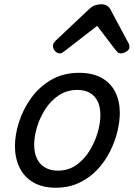

<svg xmlns="http://www.w3.org/2000/svg" viewBox="-20 -860 629 899"><path d="M241 19Q179 19 136 -6Q93 -31 71.5 -75.5Q50 -120 50 -176Q50 -229 69 -288.5Q88 -348 125.5 -400.5Q163 -453 219.5 -486Q276 -519 351 -519Q413 -519 455.5 -495.5Q498 -472 519.5 -429.5Q541 -387 541 -331Q541 -291 529.5 -243.5Q518 -196 494.5 -149.5Q471 -103 435 -65Q399 -27 350.5 -4Q302 19 241 19ZM251 -61Q300 -61 337 -87Q374 -113 399 -153.5Q424 -194 437 -238.5Q450 -283 450 -321Q450 -360 437 -386Q424 -412 400 -425.5Q376 -439 343 -439Q293 -439 255 -413.5Q217 -388 191.5 -348Q166 -308 153 -264Q140 -220 140 -183Q140 -144 153.5 -116.5Q167 -89 192 -75Q217 -61 251 -61ZM260 -610Q247 -610 237.5 -621Q228 -632 228 -644Q228 -653 232 -659Q236 -665 240 -669L398 -818Q412 -831 426 -835.5Q440 -840 456 -840Q469 -840 480.5 -833.5Q492 -827 498 -814L580 -661Q584 -654 585 -649Q586 -644 586 -639Q586 -627 571.5 -618.5Q557 -610 547 -610Q537 -610 531.5 -615Q526 -620 521 -626L435 -739L288 -625Q282 -621 275 -615.5Q268 -610 260 -610Z"/></svg>

Font: Playwrite AU VIC
Style: Regular
Weight: 400
Designer: Veronika Burian, José Scaglione
Foundry: TypeTogether
Version: Version 1.002